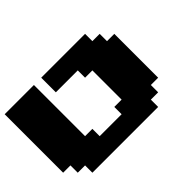

<svg xmlns="http://www.w3.org/2000/svg" viewBox="-112 -893 1161 1161"><g transform="rotate(-45 468.5 -312.5)"><path d="M125 0H687.5V-62.5H750V-125H812.5V-500H750V-562.5H687.5V-625H312.5V-500H500V-437.5H562.5V-187.5H500V-125H312.5V-187.5H250V-625H0V-125H62.5V-62.5H125Z"/></g></svg>

Font: Faithful 32x
Style: Bold
Weight: 400
Foundry: Faithful Resource Pack
Version: Version 1.0; January 27, 2023